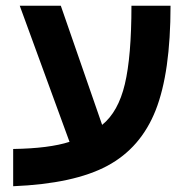

<svg xmlns="http://www.w3.org/2000/svg" viewBox="-20 -626 640 669"><path d="M25.9 -106.9Q151.4 -108.9 222.2 -131.8L48.8 -606H191.9L335.9 -190.9Q392.1 -236.3 415 -332.8Q438 -429.2 438 -606H574.2Q574.2 -373.5 522.5 -242.2Q470.7 -110.8 354.2 -48.3Q237.8 14.2 25.9 22.9Z"/></svg>

Font: Liberation Mono
Style: Bold
Weight: 700
Monospace: yes
Designer: Steve Matteson
Foundry: Ascender Corporation
Version: Version 2.1.5